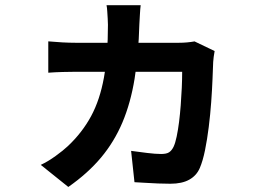

<svg xmlns="http://www.w3.org/2000/svg" viewBox="-20 -650 1040 746"><path d="M526.6 -629.8Q524.8 -616.3 523.6 -593.5Q522.5 -570.6 521.5 -556.4Q518.2 -438.7 503 -344.4Q487.7 -250.2 455.8 -174.6Q423.9 -99.1 372.5 -37.7Q321 23.7 245.4 76.4L138.4 -9.4Q166.4 -22.4 196.3 -44.1Q226.2 -65.7 243.9 -82.5Q299.4 -134.8 333.8 -198.4Q368.2 -262 383.8 -348.4Q399.4 -434.8 399.4 -553.4Q399.4 -562.6 398.5 -577.3Q397.6 -592.1 396.7 -606.4Q395.9 -620.8 393.9 -629.8ZM813.9 -451.7Q812.1 -441.7 810.3 -429.1Q808.5 -416.5 808.3 -409Q807.3 -383.6 805.7 -342.6Q804.1 -301.7 800.6 -253.4Q797.1 -205.1 791.1 -156.7Q785.1 -108.3 776.6 -66.5Q768.1 -24.7 756.3 2.8Q743.7 32.2 715.5 48Q687.3 63.9 641.8 63.9Q619 63.9 594.4 62.9Q569.8 61.9 546 60.4Q522.3 58.9 502.5 57.9L489.4 -63.8Q519.5 -59.6 551.8 -55.7Q584.1 -51.7 606.1 -51.7Q627.1 -51.7 637.1 -58.4Q647.1 -65.1 654.1 -79.1Q661.2 -94 666.4 -119.3Q671.7 -144.5 675.7 -175.9Q679.6 -207.3 682.2 -241.2Q684.8 -275 686.3 -308.6Q687.8 -342.2 687.8 -371.1H273.7Q252.9 -371.1 223.4 -370.3Q194 -369.5 167.6 -367.5V-489.3Q194 -486.8 222.2 -485.3Q250.5 -483.8 273.5 -483.8H675.4Q690.9 -483.8 706.4 -485.2Q721.9 -486.6 735.9 -489.1Z"/></svg>

Font: Noto Sans SC Thin
Style: Regular
Weight: 100
Designer: Ryoko NISHIZUKA 西塚涼子 (kana, bopomofo & ideographs); Paul D. Hunt (Latin, Greek & Cyrillic); Sandoll Communications 산돌커뮤니
Foundry: Adobe
Version: Version 2.004-H2;hotconv 1.0.118;makeotfexe 2.5.65603